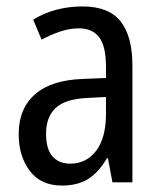

<svg xmlns="http://www.w3.org/2000/svg" viewBox="-20 -632 500 596"><path d="M236 -612Q318 -612 354.5 -565.5Q391 -519 391 -429V-66H329L315 -141H312Q287 -98 254.5 -77Q222 -56 172 -56Q107 -56 72.5 -101.5Q38 -147 38 -216Q38 -295 89 -339.5Q140 -384 239 -387L309 -390V-425Q309 -488 288 -516Q267 -544 225 -544Q197 -544 168 -534.5Q139 -525 109 -509L83 -571Q115 -591 154 -601.5Q193 -612 236 -612ZM252 -328Q183 -325 153 -297Q123 -269 123 -217Q123 -169 143 -146.5Q163 -124 198 -124Q248 -124 278.5 -164Q309 -204 309 -279V-331Z"/></svg>

Font: Noto Sans Malayalam UI Condensed
Style: Regular
Weight: 400
Width: 3
Designer: Jelle Bosma - Monotype Design Team
Foundry: Monotype Imaging Inc.
Version: Version 2.104; ttfautohint (v1.8.4.7-5d5b)